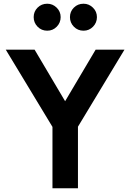

<svg xmlns="http://www.w3.org/2000/svg" viewBox="-20 -1012 700 1032"><path d="M262 -330 11 -745H166L330 -468L494 -745H649L399 -331V0H262ZM161 -920Q161 -950 182 -971Q203 -992 234 -992Q263 -992 284.5 -971Q306 -950 306 -920Q306 -890 285 -868.5Q264 -847 234 -847Q203 -847 182 -868.5Q161 -890 161 -920ZM429 -992Q458 -992 479.5 -971Q501 -950 501 -920Q501 -890 480 -868.5Q459 -847 429 -847Q398 -847 377 -868.5Q356 -890 356 -920Q356 -950 377 -971Q398 -992 429 -992Z"/></svg>

Font: Eudoxus Sans
Style: Bold
Weight: 700
Designer: Stijn de Vries
Foundry: tokotype
Version: Version 2.005